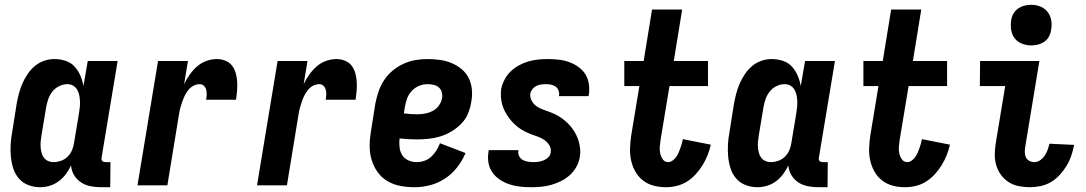

<svg xmlns="http://www.w3.org/2000/svg" viewBox="-20 -775 4540 803"><path d="M148 8Q122 8 98.5 -1Q75 -10 59 -28.5Q43 -47 35.5 -70.5Q28 -94 25.5 -119.5Q23 -145 24.5 -171Q26 -197 31 -223L50 -343Q54 -364 59.5 -385Q65 -406 74 -426.5Q83 -447 96 -466Q109 -485 126.5 -499.5Q144 -514 165 -521Q186 -528 207 -528Q232 -528 254.5 -520.5Q277 -513 292 -496.5Q307 -480 316 -459Q325 -438 329 -415L347 -520H472L405 -117Q404 -113 404.5 -109Q405 -105 407.5 -102Q410 -99 414 -98Q418 -97 422 -97H442L441 8H404Q381 8 359.5 4Q338 0 320 -11.5Q302 -23 290.5 -41.5Q279 -60 277 -83Q268 -64 255.5 -47Q243 -30 225.5 -17Q208 -4 188 2Q168 8 148 8ZM204 -97Q219 -97 235 -102.5Q251 -108 263 -120Q275 -132 281.5 -147.5Q288 -163 290 -179L310 -299Q312 -312 313.5 -325Q315 -338 314.5 -351Q314 -364 311.5 -376.5Q309 -389 303 -399.5Q297 -410 286.5 -416.5Q276 -423 262 -423Q245 -423 228 -415Q211 -407 199.5 -392.5Q188 -378 182 -361Q176 -344 173 -326L153 -206Q151 -194 150 -182Q149 -170 150 -158.5Q151 -147 154 -135.5Q157 -124 163.5 -115.5Q170 -107 180.5 -102Q191 -97 204 -97Z M555 0 641 -520H766L750 -423Q760 -444 773.5 -463Q787 -482 804 -497Q821 -512 843 -520Q865 -528 887 -528Q906 -528 923 -521Q940 -514 950.5 -500.5Q961 -487 966 -469Q971 -451 972 -432.5Q973 -414 971.5 -395.5Q970 -377 967 -358H842Q844 -368 844.5 -378.5Q845 -389 842.5 -399Q840 -409 833 -416Q826 -423 815 -423Q802 -423 789.5 -416.5Q777 -410 768 -399Q759 -388 753 -375.5Q747 -363 742.5 -350.5Q738 -338 734.5 -325Q731 -312 729 -299L680 0Z M1055 0 1141 -520H1266L1250 -423Q1260 -444 1273.5 -463Q1287 -482 1304 -497Q1321 -512 1343 -520Q1365 -528 1387 -528Q1406 -528 1423 -521Q1440 -514 1450.5 -500.5Q1461 -487 1466 -469Q1471 -451 1472 -432.5Q1473 -414 1471.5 -395.5Q1470 -377 1467 -358H1342Q1344 -368 1344.5 -378.5Q1345 -389 1342.5 -399Q1340 -409 1333 -416Q1326 -423 1315 -423Q1302 -423 1289.5 -416.5Q1277 -410 1268 -399Q1259 -388 1253 -375.5Q1247 -363 1242.5 -350.5Q1238 -338 1234.5 -325Q1231 -312 1229 -299L1180 0Z M1714 8Q1683 8 1654 2.5Q1625 -3 1600.5 -17.5Q1576 -32 1559.5 -55Q1543 -78 1534.5 -105.5Q1526 -133 1526 -163Q1526 -193 1531 -223L1550 -343Q1555 -368 1563.5 -393Q1572 -418 1586.5 -440Q1601 -462 1622 -479.5Q1643 -497 1667 -508Q1691 -519 1716.5 -523.5Q1742 -528 1767 -528Q1793 -528 1819 -524.5Q1845 -521 1868 -511.5Q1891 -502 1910 -486.5Q1929 -471 1940 -449Q1951 -427 1953.5 -401Q1956 -375 1951 -349Q1947 -324 1937.5 -300.5Q1928 -277 1909.5 -258Q1891 -239 1868.5 -225.5Q1846 -212 1821.5 -204.5Q1797 -197 1772.5 -194.5Q1748 -192 1724 -192Q1705 -192 1687.5 -193Q1670 -194 1651 -196Q1649 -178 1651 -159.5Q1653 -141 1662 -126.5Q1671 -112 1687.5 -104.5Q1704 -97 1723 -97Q1739 -97 1755 -102.5Q1771 -108 1783.5 -119.5Q1796 -131 1805 -145.5Q1814 -160 1820 -176L1927 -135Q1914 -104 1892.5 -76Q1871 -48 1841.5 -28.5Q1812 -9 1779 -0.5Q1746 8 1714 8ZM1724 -297Q1741 -297 1757.5 -300Q1774 -303 1789.5 -311Q1805 -319 1815.5 -333.5Q1826 -348 1829 -365Q1831 -378 1827.5 -390Q1824 -402 1814.5 -410Q1805 -418 1792.5 -420.5Q1780 -423 1767 -423Q1749 -423 1731.5 -415.5Q1714 -408 1701 -393.5Q1688 -379 1682 -361.5Q1676 -344 1673 -326L1669 -301Q1682 -299 1696 -298Q1710 -297 1724 -297Z M2202 8Q2178 8 2155 5.5Q2132 3 2111 -4Q2090 -11 2071.5 -23Q2053 -35 2040 -53Q2027 -71 2023 -93.5Q2019 -116 2023 -140L2024 -147H2148V-145Q2146 -133 2151 -122.5Q2156 -112 2165.5 -106.5Q2175 -101 2187 -99Q2199 -97 2211 -97Q2222 -97 2232.5 -98.5Q2243 -100 2254 -104.5Q2265 -109 2273.5 -117.5Q2282 -126 2283 -137Q2286 -153 2278 -166.5Q2270 -180 2257.5 -189Q2245 -198 2230.5 -203Q2216 -208 2201.5 -213.5Q2187 -219 2173.5 -226Q2160 -233 2148 -242Q2136 -251 2125.5 -262Q2115 -273 2106.5 -285Q2098 -297 2091 -310.5Q2084 -324 2080 -339Q2076 -354 2075 -370Q2074 -386 2076 -402Q2080 -422 2090 -441.5Q2100 -461 2115.5 -476Q2131 -491 2150 -501.5Q2169 -512 2189.5 -518Q2210 -524 2230.5 -526Q2251 -528 2271 -528Q2294 -528 2316.5 -525.5Q2339 -523 2360 -515.5Q2381 -508 2398.5 -495.5Q2416 -483 2427.5 -465.5Q2439 -448 2442.5 -425.5Q2446 -403 2443 -380L2441 -373H2317L2318 -375Q2320 -386 2316 -396.5Q2312 -407 2303.5 -413Q2295 -419 2284.5 -421Q2274 -423 2263 -423Q2253 -423 2242.5 -421.5Q2232 -420 2223 -415.5Q2214 -411 2207 -402.5Q2200 -394 2198 -384Q2196 -368 2203.5 -354Q2211 -340 2223.5 -331Q2236 -322 2250.5 -317Q2265 -312 2279.5 -306.5Q2294 -301 2307.5 -294Q2321 -287 2333 -278Q2345 -269 2355.5 -258.5Q2366 -248 2375 -235.5Q2384 -223 2390.5 -209.5Q2397 -196 2401 -181.5Q2405 -167 2406.5 -151Q2408 -135 2405 -119Q2402 -98 2391 -78Q2380 -58 2363.5 -43Q2347 -28 2327 -18Q2307 -8 2286 -2Q2265 4 2244 6Q2223 8 2202 8Z M2765 8Q2738 8 2713.5 1.5Q2689 -5 2669.5 -20Q2650 -35 2637.5 -57Q2625 -79 2619.5 -104Q2614 -129 2615 -155.5Q2616 -182 2620 -209L2654 -415H2591V-520H2672L2707 -735H2833L2798 -520H2941V-415H2780L2743 -192Q2741 -177 2739.5 -162.5Q2738 -148 2741 -134Q2744 -120 2752 -108.5Q2760 -97 2775 -97Q2784 -97 2793 -103.5Q2802 -110 2808 -118.5Q2814 -127 2818 -136.5Q2822 -146 2825.5 -155.5Q2829 -165 2831.5 -174.5Q2834 -184 2836 -193L2953 -170Q2948 -148 2939.5 -126.5Q2931 -105 2918.5 -84.5Q2906 -64 2889.5 -46Q2873 -28 2853 -15.5Q2833 -3 2810 2.5Q2787 8 2765 8Z M3148 8Q3122 8 3098.5 -1Q3075 -10 3059 -28.5Q3043 -47 3035.5 -70.5Q3028 -94 3025.5 -119.5Q3023 -145 3024.5 -171Q3026 -197 3031 -223L3050 -343Q3054 -364 3059.5 -385Q3065 -406 3074 -426.5Q3083 -447 3096 -466Q3109 -485 3126.5 -499.5Q3144 -514 3165 -521Q3186 -528 3207 -528Q3232 -528 3254.5 -520.5Q3277 -513 3292 -496.5Q3307 -480 3316 -459Q3325 -438 3329 -415L3347 -520H3472L3405 -117Q3404 -113 3404.5 -109Q3405 -105 3407.5 -102Q3410 -99 3414 -98Q3418 -97 3422 -97H3442L3441 8H3404Q3381 8 3359.5 4Q3338 0 3320 -11.5Q3302 -23 3290.5 -41.5Q3279 -60 3277 -83Q3268 -64 3255.5 -47Q3243 -30 3225.5 -17Q3208 -4 3188 2Q3168 8 3148 8ZM3204 -97Q3219 -97 3235 -102.5Q3251 -108 3263 -120Q3275 -132 3281.5 -147.5Q3288 -163 3290 -179L3310 -299Q3312 -312 3313.5 -325Q3315 -338 3314.5 -351Q3314 -364 3311.5 -376.5Q3309 -389 3303 -399.5Q3297 -410 3286.5 -416.5Q3276 -423 3262 -423Q3245 -423 3228 -415Q3211 -407 3199.5 -392.5Q3188 -378 3182 -361Q3176 -344 3173 -326L3153 -206Q3151 -194 3150 -182Q3149 -170 3150 -158.5Q3151 -147 3154 -135.5Q3157 -124 3163.5 -115.5Q3170 -107 3180.5 -102Q3191 -97 3204 -97Z M3765 8Q3738 8 3713.5 1.5Q3689 -5 3669.5 -20Q3650 -35 3637.5 -57Q3625 -79 3619.5 -104Q3614 -129 3615 -155.5Q3616 -182 3620 -209L3654 -415H3591V-520H3672L3707 -735H3833L3798 -520H3941V-415H3780L3743 -192Q3741 -177 3739.5 -162.5Q3738 -148 3741 -134Q3744 -120 3752 -108.5Q3760 -97 3775 -97Q3784 -97 3793 -103.5Q3802 -110 3808 -118.5Q3814 -127 3818 -136.5Q3822 -146 3825.5 -155.5Q3829 -165 3831.5 -174.5Q3834 -184 3836 -193L3953 -170Q3948 -148 3939.5 -126.5Q3931 -105 3918.5 -84.5Q3906 -64 3889.5 -46Q3873 -28 3853 -15.5Q3833 -3 3810 2.5Q3787 8 3765 8Z M4288 8Q4264 8 4241 3.5Q4218 -1 4199 -13Q4180 -25 4166.5 -43.5Q4153 -62 4146.5 -84Q4140 -106 4140.5 -130.5Q4141 -155 4145 -179L4184 -415H4078L4079 -520H4327L4268 -162Q4266 -150 4266 -138.5Q4266 -127 4270.5 -117.5Q4275 -108 4284.5 -102.5Q4294 -97 4306 -97Q4319 -97 4330.5 -105Q4342 -113 4349.5 -124.5Q4357 -136 4361.5 -148.5Q4366 -161 4369 -174L4472 -169V-168Q4468 -146 4460.5 -124Q4453 -102 4441 -82Q4429 -62 4412.5 -44Q4396 -26 4376 -14Q4356 -2 4333 3Q4310 8 4288 8ZM4293 -585Q4273 -585 4254 -592.5Q4235 -600 4223.5 -615Q4212 -630 4209 -650Q4206 -670 4209 -690Q4211 -705 4218.5 -718Q4226 -731 4238.5 -739.5Q4251 -748 4265 -751.5Q4279 -755 4293 -755Q4313 -755 4331.5 -747.5Q4350 -740 4361.5 -725Q4373 -710 4376.5 -690Q4380 -670 4376 -650Q4374 -635 4367 -622Q4360 -609 4347.5 -600.5Q4335 -592 4321 -588.5Q4307 -585 4293 -585Z"/></svg>

Font: Iosevka Term Curly Extrabold
Style: Italic
Weight: 800
Italic angle: -9°
Designer: Belleve Invis
Foundry: Belleve Invis
Version: Version 32.3.0